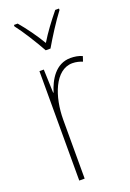

<svg xmlns="http://www.w3.org/2000/svg" viewBox="-147 -816 590 869"><g transform="rotate(-20 148.0 -381.5)"><path d="M136 -606H159C185 -651 225 -714 257 -756V-763H239C204 -720 174 -680 148 -637C123 -680 87 -729 58 -763H40V-756C67 -722 110 -653 136 -606ZM229 -535C157 -535 121 -470 104 -414H102L98 -527H77V0H103V-283C103 -394 145 -510 229 -510C248 -510 264 -505 277 -500L285 -524C268 -532 248 -535 229 -535Z"/></g></svg>

Font: Noto Sans Gujarati Condensed Thin
Style: Regular
Weight: 100
Width: 3
Designer: Jelle Bosma - Monotype Design Team, Universal Thirst
Foundry: Monotype Imaging Inc.
Version: Version 2.106